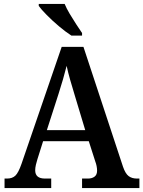

<svg xmlns="http://www.w3.org/2000/svg" viewBox="-20 -951 725 971"><path d="M3 0V-48H16Q42 -48 57.5 -62.5Q73 -77 89 -123L292 -714H402L602 -108Q614 -73 630.5 -60.5Q647 -48 672 -48H685V0H395V-48H425Q445 -48 458 -57.5Q471 -67 471 -88Q471 -99 468.5 -111.5Q466 -124 462 -134L429 -237H198L169 -145Q165 -133 161.5 -117.5Q158 -102 158 -90Q158 -48 207 -48H239V0ZM217 -293H411L358 -469Q346 -508 335 -546.5Q324 -585 317 -618Q309 -586 298.5 -549.5Q288 -513 276 -476ZM341 -771Q313 -789 279 -817.5Q245 -846 216.5 -875Q188 -904 176 -921V-931H307Q316 -909 332 -882Q348 -855 365 -829Q382 -803 395 -784V-771Z"/></svg>

Font: Noto Serif Thai SemiCondensed SemiBold
Style: Regular
Weight: 600
Width: 4
Designer: Monotype Design Team
Foundry: Monotype Imaging Inc.
Version: Version 2.002; ttfautohint (v1.8.4.7-5d5b)